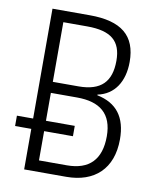

<svg xmlns="http://www.w3.org/2000/svg" viewBox="-81 -777 681 840"><g transform="rotate(10 259.5 -357.0)"><path d="M84 0H271C396 0 474 -71 474 -202C474 -300 431 -357 343 -375V-378C417 -393 457 -456 457 -543C457 -660 390 -714 250 -714H84V-226H12V-180H84ZM141 -399V-664H247C354 -664 399 -625 399 -538C399 -445 355 -399 255 -399ZM141 -50V-180H269V-226H141V-350H257C359 -350 415 -306 415 -205C415 -102 364 -50 265 -50Z"/></g></svg>

Font: Noto Sans Display SemiCondensed Light
Style: Regular
Weight: 300
Width: 4
Designer: Monotype Design Team
Foundry: Monotype Imaging Inc.
Version: Version 1.900